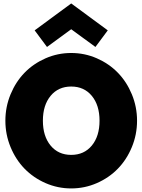

<svg xmlns="http://www.w3.org/2000/svg" viewBox="-20 -1068 818 1103"><path d="M40.7 -223Q10.9 -295 10.9 -374.5Q10.9 -454.1 40.7 -526.1Q70.5 -598.2 121.1 -650.2Q171.8 -702.3 241.8 -733Q311.8 -763.6 389.1 -763.6Q466.4 -763.6 536.4 -733Q606.4 -702.3 657 -650.2Q707.7 -598.2 737.5 -526.1Q767.3 -454.1 767.3 -374.5Q767.3 -295 737.5 -223Q707.7 -150.9 657 -98.9Q606.4 -46.8 536.4 -16.1Q466.4 14.5 389.1 14.5Q311.8 14.5 241.8 -16.1Q171.8 -46.8 121.1 -98.9Q70.5 -150.9 40.7 -223ZM270.7 -517.3Q226.4 -463.6 226.4 -374.5Q226.4 -285.5 270.7 -231.8Q315 -178.2 389.1 -178.2Q463.2 -178.2 507.5 -231.8Q551.8 -285.5 551.8 -374.5Q551.8 -463.6 507.5 -517.3Q463.2 -570.9 389.1 -570.9Q315 -570.9 270.7 -517.3ZM179.1 -893.6 389.1 -1048.2 599.1 -893.6 528.2 -798.2 389.1 -900 250 -798.2Z"/></svg>

Font: Spartan MB Black
Style: Regular
Weight: 900
Designer: Matt Bailey, Mirko Velimirovic
Foundry: Matt Bailey
Version: Version 1.005